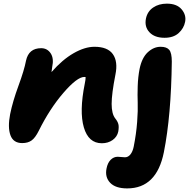

<svg xmlns="http://www.w3.org/2000/svg" viewBox="-20 -820 1046 1063"><path d="M891.1 -610.8Q835.9 -610.8 807.4 -641.4Q778.8 -671.9 788.1 -717.8Q796.4 -756.8 827.9 -778.3Q859.4 -799.8 903.8 -799.8Q959 -799.8 985.6 -768.3Q1012.2 -736.8 1004.9 -699.2Q998 -663.1 969.2 -637Q940.4 -610.8 891.1 -610.8ZM543.9 -26.9Q469.7 -26.9 444.1 -115Q418.5 -203.1 449.2 -356Q454.1 -379.4 454.1 -393.1Q452.1 -394 446.8 -394Q407.2 -394 331.3 -306.2Q255.4 -218.3 194.8 -96.2Q175.3 -57.1 155 -42.5Q134.8 -27.8 103 -27.8Q53.7 -27.8 37.8 -71.3Q22 -114.7 36.1 -188Q50.3 -258.3 82.3 -345.2Q114.3 -432.1 124 -483.9Q138.7 -553.2 208 -553.2Q241.7 -553.2 260.5 -524.9Q279.3 -496.6 269 -449.2Q267.1 -429.7 265.1 -420.9Q325.2 -489.7 387.5 -525.4Q449.7 -561 502.9 -561Q576.2 -561 605 -520Q633.8 -479 619.1 -407.2Q598.1 -300.3 598.1 -244.9Q598.1 -189.5 618.2 -164.1Q631.3 -147.9 635.3 -132.8Q639.2 -117.7 634.8 -91.8Q628.9 -63 603.8 -44.9Q578.6 -26.9 543.9 -26.9ZM684.1 223.1Q619.6 223.1 589.8 191.9Q560.1 160.6 569.8 112.8Q575.7 82 592.5 64.9Q609.4 47.9 631.8 47.9Q639.2 47.9 650.9 49.3Q662.6 50.8 671.9 50.8Q689.5 50.8 702.1 34.9Q714.8 19 720.2 -7.8Q734.4 -79.1 739.3 -144.8Q744.1 -210.4 742.4 -251.2Q740.7 -292 742.4 -343Q744.1 -394 752.9 -439Q765.6 -500.5 798.3 -530.8Q831.1 -561 869.1 -561Q902.8 -561 917 -543.9Q931.2 -526.9 931.2 -479Q927.7 -180.7 887.2 22.9Q847.2 223.1 684.1 223.1Z"/></svg>

Font: Shantell Sans Bouncy
Style: Italic
Weight: 800
Italic angle: -11.31°
Designer: Stephen Nixon, Anya Danilova, Shantell Martin
Foundry: Arrow Type
Version: Version 1.006;[9816181b4]